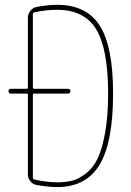

<svg xmlns="http://www.w3.org/2000/svg" viewBox="-20 -760 540 790"><path d="M115.2 -369.1V-28.3Q115.2 -23.4 121.1 -21.5Q167 -10.7 214.8 -9.8Q250 -9.8 276.9 -16.6Q303.7 -23.4 333.5 -46.4Q363.3 -69.3 381.8 -107.9Q400.4 -146.5 412.6 -214.4Q424.8 -282.2 424.8 -375Q424.8 -558.6 376 -639.2Q327.1 -719.7 214.8 -719.7Q167 -719.7 121.1 -709Q115.2 -707 115.2 -702.1V-401.4Q115.2 -395.5 120.1 -394.5H259.8Q269.5 -394.5 269.5 -384.8Q269.5 -375 259.8 -375H120.1Q115.2 -375 115.2 -369.1ZM25.4 -375Q15.6 -375 15.1 -384.8Q14.6 -394.5 25.4 -394.5H89.8Q94.7 -394.5 94.7 -400.4V-686.5Q94.7 -702.1 104.5 -714.8Q114.3 -727.5 129.9 -731.4Q178.7 -740.2 214.8 -740.2Q335.9 -740.2 390.6 -654.3Q445.3 -568.4 445.3 -375Q445.3 -173.8 389.6 -82Q334 9.8 214.8 9.8Q179.7 9.8 129.9 1Q114.3 -2 104.5 -14.6Q94.7 -27.3 94.7 -43V-370.1Q94.7 -375 89.8 -375Z"/></svg>

Font: Rounded-X Mgen+ 1mn thin
Style: Regular
Weight: 100
Designer: [Source Han Sans]
Ryoko NISHIZUKA  (kana & ideographs); Paul D. Hunt (Latin, Greek & Cyrillic); Wenlong ZHANG  (bopomofo
Version: Version 1.059.20150602